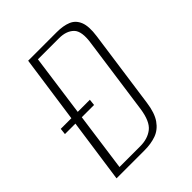

<svg xmlns="http://www.w3.org/2000/svg" viewBox="-174 -685 779 779"><g transform="rotate(-45 215.0 -295.5)"><path d="M38 0 122 -591H286Q323 -591 348.5 -580.5Q374 -570 385 -542.5Q396 -515 389 -465L342 -130Q335 -78 315 -49.5Q295 -21 265.5 -10.5Q236 0 199 0ZM17 -275 20 -302H187L184 -275ZM79 -24H198Q241 -24 269 -46Q297 -68 306 -130L352 -459Q362 -522 339.5 -544.5Q317 -567 275 -567H154Z"/></g></svg>

Font: Alumni Sans Thin ExtraLight
Style: Italic
Weight: 250
Italic angle: -8°
Version: Version 1.016